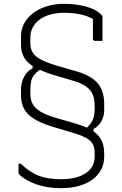

<svg xmlns="http://www.w3.org/2000/svg" viewBox="-20 -736 640 1006"><path d="M317 -716Q350 -716 379 -712Q408 -708 433 -701Q458 -694 477 -684Q496 -674 509 -661Q512 -658 514 -655.5Q516 -653 516.5 -651Q517 -649 517 -645Q517 -613 517 -582.5Q517 -552 517 -522Q507 -522 497.5 -522Q488 -522 478 -522Q473 -522 470 -525Q467 -528 467 -533Q467 -550 467 -566.5Q467 -583 467 -599.5Q467 -616 467 -633Q467 -650 467 -666L492 -620Q430 -669 317 -669Q277 -669 244.5 -660Q212 -651 188.5 -634Q165 -617 152 -593Q139 -569 139 -540V-508Q139 -478 153.5 -457.5Q168 -437 199 -421.5Q230 -406 281 -391L378 -363Q435 -347 467.5 -322.5Q500 -298 513 -265.5Q526 -233 526 -192V-160Q526 -138 519.5 -119Q513 -100 500.5 -85Q488 -70 470 -60V-43L421 -53Q443 -73 454.5 -88.5Q466 -104 471 -121.5Q476 -139 476 -163V-181Q476 -216 466 -240.5Q456 -265 430.5 -283Q405 -301 360 -314L262 -343Q200 -362 162 -383.5Q124 -405 107 -433.5Q90 -462 90 -499V-545Q90 -583 107 -614Q124 -645 154.5 -668Q185 -691 226.5 -703.5Q268 -716 317 -716ZM299 203Q382 203 429 171.5Q476 140 476 83V65Q476 34 464 15.5Q452 -3 425 -16.5Q398 -30 353 -43L255 -72Q193 -91 156.5 -114.5Q120 -138 105 -168Q90 -198 90 -235V-265Q90 -303 106.5 -334Q123 -365 151 -378V-401L208 -383Q177 -364 162.5 -347.5Q148 -331 143.5 -311Q139 -291 139 -260V-244Q139 -214 151 -191.5Q163 -169 191.5 -151.5Q220 -134 271 -119L368 -91Q425 -75 459.5 -54.5Q494 -34 510 -4.5Q526 25 526 70V84Q526 121 510.5 151.5Q495 182 465.5 204Q436 226 394 238Q352 250 299 250Q265 250 233 245Q201 240 172.5 230.5Q144 221 120.5 207.5Q97 194 80 177Q79 175 78 173.5Q77 172 77 169Q77 157 77 145.5Q77 134 77 122H89Q136 167 184 185Q232 203 299 203Z"/></svg>

Font: Recursive Sans Linear Light
Style: Regular
Weight: 300
Version: Version 1.085